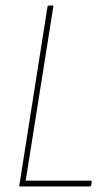

<svg xmlns="http://www.w3.org/2000/svg" viewBox="-20 -675 398 695"><path d="M54 0Q49 0 50 -4L152 -651Q153 -655 158 -655H169Q174 -655 173 -651L73 -21H309Q313 -21 312 -16L310 -4Q309 0 304 0Z"/></svg>

Font: Sofia Sans Condensed Thin
Style: Italic
Weight: 250
Italic angle: -9°
Version: Version 4.100